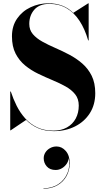

<svg xmlns="http://www.w3.org/2000/svg" viewBox="-20 -780 636 1164"><path d="M307.5 15Q251 15 209.5 -3.5Q168 -22 138.5 -53L45 10H42V-225H45.5Q60 -180.5 81.2 -138.2Q102.5 -96 133 -62Q163.5 -28 205.5 -8Q247.5 12 303.5 12Q351.5 12 386 -7.5Q420.5 -27 439 -61.2Q457.5 -95.5 457.5 -140Q457.5 -181 435.5 -208.5Q413.5 -236 377.5 -256Q341.5 -276 298.2 -294Q255 -312 211.8 -332.8Q168.5 -353.5 132.5 -383Q96.5 -412.5 74.5 -455.2Q52.5 -498 52.5 -560Q52.5 -622.5 83.8 -667.5Q115 -712.5 165.8 -736.2Q216.5 -760 274.5 -760Q320 -760 357.5 -745.5Q395 -731 424 -702L515 -760H517.5V-535H514.5Q494.5 -604.5 462 -654Q429.5 -703.5 383.8 -730Q338 -756.5 279.5 -756.5Q219 -756.5 188.2 -721.5Q157.5 -686.5 157.5 -635Q157.5 -598.5 179.2 -573Q201 -547.5 236.5 -527.8Q272 -508 314.8 -489.5Q357.5 -471 400.2 -448.5Q443 -426 478.5 -395.2Q514 -364.5 535.8 -320.8Q557.5 -277 557.5 -215Q557.5 -145 524.5 -93.5Q491.5 -42 434.8 -13.5Q378 15 307.5 15ZM243.5 364V361.5Q295.5 361.5 333.8 336.2Q372 311 389.2 268Q406.5 225 395 171.5H396Q397 192.5 386 210.2Q375 228 356.8 239.2Q338.5 250.5 317.5 250.5Q282.5 250.5 263.8 229.2Q245 208 245 179.5Q245 160 255.5 143.8Q266 127.5 283.8 117.8Q301.5 108 322.5 108Q355 108 378.8 135.2Q402.5 162.5 402.5 209.5Q402.5 252.5 383.2 287.5Q364 322.5 328.2 343.2Q292.5 364 243.5 364Z"/></svg>

Font: Bodoni Moda 72pt
Style: Bold
Weight: 700
Designer: Owen Earl
Foundry: indestructible type
Version: Version 2.004